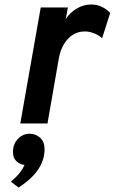

<svg xmlns="http://www.w3.org/2000/svg" viewBox="-20 -544 506 846"><path d="M69.4 0 159.4 -511H279.2L269.6 -459.4Q287.6 -488.6 318.2 -506.4Q348.8 -524.2 381.2 -524.2Q429.5 -524.2 465.6 -487.2L430 -375.6Q413.9 -389.8 393.7 -397.6Q373.5 -405.4 353 -405.4Q324.6 -405.4 301.2 -390.8Q277.8 -376.1 261.6 -349.3Q245.5 -322.5 239 -285.6L189.2 0ZM62 282.2 28 256.8Q39.2 247.1 50.4 235.9Q61.7 224.8 71.4 211.6Q81.1 198.3 88 182.8Q65.9 180 51.5 165.5Q37.2 151 37.2 125.2Q37.2 90.6 59 67.9Q80.9 45.2 110.6 45.2Q137 45.2 156.7 62.6Q176.4 80 176.4 113.6Q176.4 142.7 165.1 171.1Q153.8 199.6 128.7 227.4Q103.5 255.2 62 282.2Z"/></svg>

Font: Overpass
Style: Italic
Weight: 400
Italic angle: -10°
Designer: Delve Withrington, Dave Bailey, Thomas Jockin
Foundry: Delve Fonts LLC
Version: Version 4.000